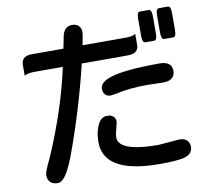

<svg xmlns="http://www.w3.org/2000/svg" viewBox="-90 -896 1180 1063"><g transform="rotate(-10 500.0 -365.0)"><path d="M854.5 -57.6Q883.3 -57.6 897.9 -43Q911.1 -29.8 911.1 -5.9Q911.1 15.1 897 29.3Q886.7 39.6 868.7 45.4Q830.6 57.6 725.6 57.6Q525.4 57.6 452.6 -15.1Q411.1 -56.6 411.1 -121.1Q411.1 -183.1 436 -227.1Q440.4 -234.9 447 -241.5Q453.6 -248 463.1 -252Q472.7 -255.9 481.9 -255.9Q491.2 -255.9 497.6 -254.9Q511.2 -252 519.5 -243.7Q530.3 -232.9 530.3 -213.9V-212.9L514.6 -148.9L512.7 -128.4Q512.7 -107.4 528.3 -92.3Q547.4 -72.8 589.8 -62Q644.5 -47.9 736.8 -47.9L854 -57.6ZM820.3 -491.2Q858.4 -491.2 875.5 -474.1Q888.7 -460.9 888.7 -437.5Q888.7 -414.1 874.5 -400.4Q858.4 -383.8 823.2 -383.8L734.4 -385.7Q629.9 -385.7 556.6 -368.2L524.9 -363.3H524.4Q504.4 -363.3 493.2 -374.5Q481.4 -386.2 481.4 -408.2Q481.4 -425.3 495.1 -439Q533.2 -477.1 687 -487.3Q745.1 -491.2 820.3 -491.2ZM746.1 -749Q746.1 -765.6 747.3 -772.9Q748.5 -780.3 750 -783.4Q751.5 -786.6 753.2 -788.3Q754.9 -790 755.9 -790.8Q756.8 -791.5 757.8 -792Q760.3 -793 762.7 -793H812.5Q817.4 -793 821.8 -789.1Q829.1 -781.2 829.1 -749V-664.1Q829.1 -647.5 827.1 -637.7Q824.7 -624.5 817.4 -621.1Q814.9 -620.1 812.5 -620.1H762.7Q757.8 -620.1 753.4 -624Q746.1 -631.8 746.1 -664.1ZM852.5 -749Q852.5 -763.7 853.3 -768.8Q854 -773.9 854.5 -775.4Q856 -785.2 860.1 -789.1Q864.3 -793 869.1 -793H919.9Q924.8 -793 929 -789.1Q933.1 -785.2 934.8 -775.4Q936.5 -765.6 936.5 -749V-664.1Q936.5 -647.5 934.6 -637.7Q932.1 -624.5 924.8 -621.1Q922.4 -620.1 919.9 -620.1H869.1Q864.3 -620.1 860.1 -624Q856 -627.9 854.2 -637.7Q852.5 -647.5 852.5 -664.1ZM656.2 -664.1Q689.5 -664.1 703.6 -669.9L715.8 -675.8V-614.3Q715.8 -592.8 703.6 -580.6Q688.5 -565.4 656.2 -565.4H396Q335 -313.5 247.6 -76.2Q230 -28.8 213.9 1.5Q181.6 63.5 151.4 63.5Q123.5 63.5 109.1 49.1Q94.7 34.7 94.7 8.8Q94.7 0.5 102.8 -21Q110.8 -42.5 130.9 -83.5Q238.8 -332 289.6 -565.4H131.8Q99.6 -565.4 85.4 -559.6L73.2 -553.7V-615.2Q73.2 -636.7 85.9 -649.4Q100.6 -664.1 131.8 -664.1H310.1Q324.2 -734.4 324.7 -736.8Q325.2 -739.3 326.7 -743.4Q328.1 -747.6 329.8 -751.5Q331.5 -755.4 333.5 -758.8Q342.8 -775.4 358.9 -781.7Q368.2 -785.2 378.9 -785.2Q403.8 -785.2 416.7 -772.2Q429.7 -759.3 429.7 -736.3V-735.8L427.7 -717.3L418 -664.1Z"/></g></svg>

Font: YuPearl-SemiBold
Style: SemiBold
Weight: 600
Designer: Max Yao
Foundry: Max-Everyday
Version: Version 1.011; ttfautohint (v1.8.3)